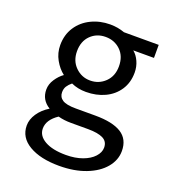

<svg xmlns="http://www.w3.org/2000/svg" viewBox="-142 -657 914 1011"><g transform="rotate(20 315.0 -152.0)"><path d="M71 102Q71 68 93 35Q115 2 154 -22Q103 -53 103 -111Q103 -141 121.5 -169Q140 -197 164 -214Q134 -237 113 -274.5Q92 -312 92 -356Q92 -414 120.5 -457.5Q149 -501 197.5 -524.5Q246 -548 303 -548Q346 -548 384 -534H579V-461H463Q484 -444 497 -415Q510 -386 510 -353Q510 -297 482.5 -255.5Q455 -214 408 -192Q361 -170 303 -170Q257 -170 220 -187Q204 -174 195 -160Q186 -146 186 -126Q186 -99 208 -84.5Q230 -70 283 -70H392Q490 -70 539 -39Q588 -8 588 58Q588 109 552.5 151.5Q517 194 452.5 219Q388 244 303 244Q198 244 134.5 206.5Q71 169 71 102ZM494 73Q494 39 465.5 24.5Q437 10 381 10H285Q246 10 213 1Q156 39 156 88Q156 129 199 153.5Q242 178 317 178Q369 178 409 163.5Q449 149 471.5 124.5Q494 100 494 73ZM421 -356Q421 -412 387 -445Q353 -478 303 -478Q253 -478 219.5 -445Q186 -412 186 -356Q186 -302 220.5 -268Q255 -234 303 -234Q352 -234 386.5 -267.5Q421 -301 421 -356Z"/></g></svg>

Font: Nebula Sans Medium
Style: Regular
Weight: 500
Designer: Paul D. Hunt for Adobe (as Source Sans)
Foundry: Nebula Entertainment & Broadcasting LLC
Version: Version 1.010